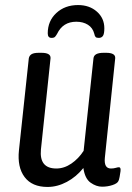

<svg xmlns="http://www.w3.org/2000/svg" viewBox="-20 -733 523 760"><path d="M168 7Q107 7 77.5 -32Q48 -71 55 -138L94 -502Q96 -513 105 -518.5Q114 -524 134 -524H144Q182 -524 180 -502L142 -141Q135 -66 203 -66Q234 -66 262.5 -85.5Q291 -105 311 -136L350 -502Q352 -524 390 -524H400Q438 -524 436 -502L395 -108Q391 -66 419 -66Q430 -66 438 -68.5Q446 -71 451 -71Q459 -71 457 -55Q456 -46 453.5 -33Q451 -20 449 -17Q445 -7 425.5 -0.5Q406 6 384 6Q361 6 338.5 -10Q316 -26 310 -68Q282 -33 244.5 -13Q207 7 168 7ZM289 -713Q334 -713 363.5 -687Q393 -661 393 -621Q393 -599 387.5 -591Q382 -583 371 -583Q362 -583 358.5 -586.5Q355 -590 353 -600Q347 -623 328 -635Q309 -647 282 -647Q229 -647 206 -599Q202 -592 198 -587.5Q194 -583 184 -583Q169 -583 169 -601Q169 -650 203 -681.5Q237 -713 289 -713Z"/></svg>

Font: Asap Condensed Condensed Regular
Style: Italic
Weight: 400
Width: 3
Italic angle: -6°
Designer: Pablo Cosgaya
Foundry: Omnibus-Type
Version: Version 3.001; ttfautohint (v1.8.4.7-5d5b)